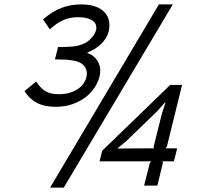

<svg xmlns="http://www.w3.org/2000/svg" viewBox="-20 -840 905 870"><path d="M768 -109H716L718 -102L693 1H633L659 -102L666 -109H431L443 -157L751 -455H805L736 -175L730 -168H783ZM763 -820 269 10H207L700 -820ZM431 -493Q425 -469 409.5 -444.5Q394 -420 369 -400.5Q344 -381 309.5 -368.5Q275 -356 232 -356Q182 -356 148 -373.5Q114 -391 91 -427L144 -471Q161 -443 184 -428Q207 -413 246 -413Q275 -413 297 -420Q319 -427 334.5 -438Q350 -449 359 -462.5Q368 -476 371 -488Q379 -519 361.5 -541Q344 -563 296 -568Q291 -569 282 -569.5Q273 -570 263 -570Q253 -570 244 -570.5Q235 -571 229 -571L243 -627Q249 -627 258.5 -627Q268 -627 277.5 -627.5Q287 -628 295.5 -628.5Q304 -629 308 -629Q360 -635 385 -658.5Q410 -682 415 -703Q418 -713 415.5 -724Q413 -735 404 -743Q395 -751 377.5 -756.5Q360 -762 332 -762Q296 -762 266 -748.5Q236 -735 206 -707L175 -752Q216 -788 258 -804Q300 -820 347 -820Q388 -820 415 -809.5Q442 -799 456.5 -781.5Q471 -764 474.5 -741.5Q478 -719 472 -696Q464 -666 439 -641.5Q414 -617 376 -602V-600Q408 -589 424 -560Q440 -531 431 -493ZM730 -375H727L691 -335L556 -204L514 -169V-167L678 -168L676 -174L714 -327Z"/></svg>

Font: TypoPRO Sinkin Sans
Style: 300 Light Italic
Weight: 300
Italic angle: -112°
Designer: Keith Bates
Foundry: K-Type
Version: Sinkin Sans (version 1.0)  by Keith Bates   •   © 2014   www